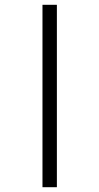

<svg xmlns="http://www.w3.org/2000/svg" viewBox="-20 -780 414 800"><path d="M157 0V-760H217V0Z"/></svg>

Font: Noto Serif Display SemiCondensed
Style: Regular
Weight: 400
Width: 4
Designer: Monotype Design Team
Foundry: Monotype Imaging Inc.
Version: Version 2.009